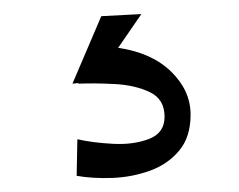

<svg xmlns="http://www.w3.org/2000/svg" viewBox="-20 -34 340 273"><path d="M83 85 124 -11 181 -14 148 34Q196 41 223.5 68Q251 95 251 129Q251 161 234.5 180.5Q218 200 192.5 209Q167 218 139.5 219Q112 220 89 216L90 164Q112 169 141 170.5Q170 172 192 163.5Q214 155 214 132Q214 107 193 97Q172 87 143 85.5Q114 84 91 85L92 84Z"/></svg>

Font: Marhey
Style: Regular
Weight: 400
Designer: Nur Syamsi & Bustanul Arifin
Foundry: Namelatype
Version: Version 1.000; ttfautohint (v1.8.4.7-5d5b)